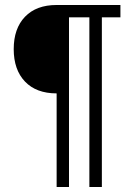

<svg xmlns="http://www.w3.org/2000/svg" viewBox="-20 -753 560 773"><path d="M208 -377Q126 -377 80.6 -424.6Q35.2 -472.2 35.2 -555.2Q35.2 -638.2 80.6 -685.5Q126 -732.9 208 -732.9H464.8V-683.1H390.1V0H339.8V-683.1H257.8V0H208Z"/></svg>

Font: Kreadon Light
Style: Regular
Weight: 300
Designer: kohakuno
Foundry: StudioGnu
Version: Version 1.000;Glyphs 3.1.2 (3151)